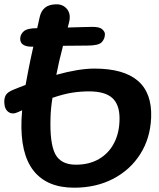

<svg xmlns="http://www.w3.org/2000/svg" viewBox="-37 -868 741 893"><path d="M308 5Q182 5 119.5 -73.5Q57 -152 63 -311L66 -355Q62 -354 57.5 -351.5Q53 -349 48 -347Q21 -334 2.5 -347Q-16 -360 -17 -391Q-18 -411 -10 -425.5Q-2 -440 26 -451Q40 -457 54.5 -462.5Q69 -468 82 -473Q88 -506 96 -547.5Q104 -589 118 -651Q115 -651 113 -651Q88 -650 72.5 -659Q57 -668 57 -687Q57 -708 73.5 -722.5Q90 -737 136 -737Q142 -762 148 -790Q154 -817 172 -832Q190 -847 223 -848Q256 -849 275 -825.5Q294 -802 284 -763L278 -740Q315 -741 347 -742Q379 -743 393 -743Q427 -743 439 -731.5Q451 -720 451 -709Q451 -688 436.5 -672Q422 -656 369 -656Q344 -656 315 -655.5Q286 -655 256 -655L247 -618Q240 -592 235 -567.5Q230 -543 225 -520Q329 -549 402 -549Q675 -549 666 -321Q662 -225 615.5 -151.5Q569 -78 489.5 -36.5Q410 5 308 5ZM316 -102Q378 -102 423.5 -128.5Q469 -155 494 -203.5Q519 -252 519 -317Q519 -382 485 -412.5Q451 -443 377 -443Q338 -443 299 -437Q260 -431 207 -413Q199 -363 198 -322Q194 -201 220 -151.5Q246 -102 316 -102Z"/></svg>

Font: Pacifico
Style: Regular
Weight: 400
Designer: Vernon Adams
Foundry: Vernon Adams
Version: Version 3.010; ttfautohint (v1.8.4.7-5d5b)